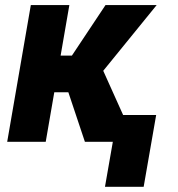

<svg xmlns="http://www.w3.org/2000/svg" viewBox="-20 -548 689 742"><path d="M248 -528.3 156.7 0H7.8L99.1 -528.3ZM585.4 -528.3 311.5 -191.4H167.5L174.3 -333H257.8L387.7 -528.3ZM308.1 0 233.4 -223.6 372.6 -288.6 502.4 0ZM583.5 -103.5 535.2 173.8H385.7L434.1 -103.5Z"/></svg>

Font: Roboto ExtraBold
Style: Italic
Weight: 800
Designer: Christian Robertson
Foundry: Google
Version: Version 3.009; 2024